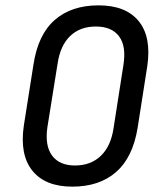

<svg xmlns="http://www.w3.org/2000/svg" viewBox="-20 -686 595 717"><path d="M250 11Q149 11 101 -48.5Q53 -108 69 -217L105 -445Q122 -557 184.5 -611.5Q247 -666 348 -666Q450 -666 498 -607Q546 -548 530 -439L494 -209Q476 -98 413.5 -43.5Q351 11 250 11ZM260 -68Q319 -68 356.5 -104Q394 -140 404 -207L441 -444Q452 -514 424.5 -550.5Q397 -587 338 -587Q279 -587 242 -551.5Q205 -516 195 -448L157 -211Q147 -142 174.5 -105Q202 -68 260 -68Z"/></svg>

Font: Sofia Sans Semi Condensed Medium
Style: Italic
Weight: 500
Italic angle: -9°
Version: Version 4.100